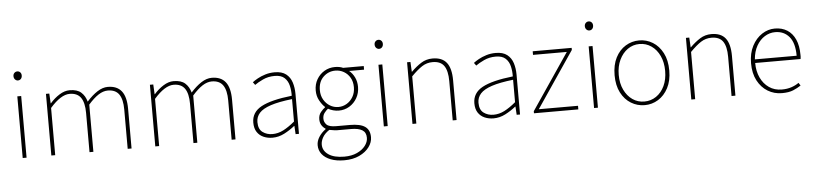

<svg xmlns="http://www.w3.org/2000/svg" viewBox="-49 -960 6287 1483"><g transform="rotate(-5 3094.0 -218.0)"><path d="M96 0V-478H126V0ZM112 -600Q99 -600 89.5 -610Q80 -620 80 -636Q80 -651 89.5 -660.5Q99 -670 112 -670Q126 -670 135 -660.5Q144 -651 144 -636Q144 -620 135 -610Q126 -600 112 -600Z M318 0V-478H344L348 -402H350Q383 -440 423 -465Q463 -490 502 -490Q561 -490 591.5 -462.5Q622 -435 634 -390Q676 -437 717 -463.5Q758 -490 798 -490Q869 -490 904.5 -445.5Q940 -401 940 -308V0H910V-304Q910 -384 882.5 -423Q855 -462 796 -462Q760 -462 723 -438Q686 -414 644 -366V0H614V-304Q614 -384 586.5 -423Q559 -462 500 -462Q432 -462 348 -366V0Z M1124 0V-478H1150L1154 -402H1156Q1189 -440 1229 -465Q1269 -490 1308 -490Q1367 -490 1397.5 -462.5Q1428 -435 1440 -390Q1482 -437 1523 -463.5Q1564 -490 1604 -490Q1675 -490 1710.5 -445.5Q1746 -401 1746 -308V0H1716V-304Q1716 -384 1688.5 -423Q1661 -462 1602 -462Q1566 -462 1529 -438Q1492 -414 1450 -366V0H1420V-304Q1420 -384 1392.5 -423Q1365 -462 1306 -462Q1238 -462 1154 -366V0Z M2032 12Q1995 12 1963.5 -1.5Q1932 -15 1913 -43.5Q1894 -72 1894 -117Q1894 -197 1970 -238.5Q2046 -280 2208 -298Q2209 -337 2200.5 -375Q2192 -413 2166 -437.5Q2140 -462 2090 -462Q2039 -462 1998 -442.5Q1957 -423 1934 -406L1918 -428Q1933 -440 1959 -454.5Q1985 -469 2019 -479.5Q2053 -490 2092 -490Q2148 -490 2180 -465Q2212 -440 2225 -399Q2238 -358 2238 -310V0H2212L2208 -64H2206Q2169 -34 2124.5 -11Q2080 12 2032 12ZM2034 -16Q2078 -16 2119 -37Q2160 -58 2208 -98V-272Q2103 -260 2041.5 -239.5Q1980 -219 1953 -189Q1926 -159 1926 -118Q1926 -63 1958.5 -39.5Q1991 -16 2034 -16Z M2570 234Q2509 234 2465 217Q2421 200 2397.5 170Q2374 140 2374 100Q2374 68 2393.5 37Q2413 6 2446 -18V-22Q2428 -33 2416 -52Q2404 -71 2404 -98Q2404 -131 2422.5 -153.5Q2441 -176 2456 -186V-190Q2434 -210 2415 -244.5Q2396 -279 2396 -322Q2396 -370 2418 -408Q2440 -446 2477 -468Q2514 -490 2560 -490Q2580 -490 2596 -486.5Q2612 -483 2622 -478H2782V-450H2666Q2692 -429 2708 -396Q2724 -363 2724 -322Q2724 -274 2702 -235.5Q2680 -197 2643 -174.5Q2606 -152 2560 -152Q2539 -152 2517 -158Q2495 -164 2478 -174Q2462 -161 2449 -143.5Q2436 -126 2436 -100Q2436 -73 2455.5 -53.5Q2475 -34 2530 -34H2636Q2716 -34 2753 -8Q2790 18 2790 74Q2790 114 2763 150.5Q2736 187 2686.5 210.5Q2637 234 2570 234ZM2560 -180Q2595 -180 2625 -198Q2655 -216 2673.5 -248Q2692 -280 2692 -322Q2692 -365 2674 -396Q2656 -427 2626 -444.5Q2596 -462 2560 -462Q2506 -462 2467 -424.5Q2428 -387 2428 -322Q2428 -280 2446.5 -248Q2465 -216 2495 -198Q2525 -180 2560 -180ZM2572 206Q2629 206 2670.5 187Q2712 168 2735 138Q2758 108 2758 76Q2758 34 2728.5 16Q2699 -2 2642 -2H2532Q2528 -2 2511 -4Q2494 -6 2474 -10Q2438 14 2422 42.5Q2406 71 2406 98Q2406 146 2449.5 176Q2493 206 2572 206Z M2896 0V-478H2926V0ZM2912 -600Q2899 -600 2889.5 -610Q2880 -620 2880 -636Q2880 -651 2889.5 -660.5Q2899 -670 2912 -670Q2926 -670 2935 -660.5Q2944 -651 2944 -636Q2944 -620 2935 -610Q2926 -600 2912 -600Z M3118 0V-478H3144L3148 -402H3150Q3188 -440 3227.5 -465Q3267 -490 3316 -490Q3390 -490 3425 -445.5Q3460 -401 3460 -308V0H3430V-304Q3430 -384 3403 -423Q3376 -462 3314 -462Q3269 -462 3232 -438Q3195 -414 3148 -366V0Z M3746 12Q3709 12 3677.5 -1.5Q3646 -15 3627 -43.5Q3608 -72 3608 -117Q3608 -197 3684 -238.5Q3760 -280 3922 -298Q3923 -337 3914.5 -375Q3906 -413 3880 -437.5Q3854 -462 3804 -462Q3753 -462 3712 -442.5Q3671 -423 3648 -406L3632 -428Q3647 -440 3673 -454.5Q3699 -469 3733 -479.5Q3767 -490 3806 -490Q3862 -490 3894 -465Q3926 -440 3939 -399Q3952 -358 3952 -310V0H3926L3922 -64H3920Q3883 -34 3838.5 -11Q3794 12 3746 12ZM3748 -16Q3792 -16 3833 -37Q3874 -58 3922 -98V-272Q3817 -260 3755.5 -239.5Q3694 -219 3667 -189Q3640 -159 3640 -118Q3640 -63 3672.5 -39.5Q3705 -16 3748 -16Z M4060 0V-16L4354 -450H4092V-478H4394V-462L4100 -28H4404V0Z M4526 0V-478H4556V0ZM4542 -600Q4529 -600 4519.5 -610Q4510 -620 4510 -636Q4510 -651 4519.5 -660.5Q4529 -670 4542 -670Q4556 -670 4565 -660.5Q4574 -651 4574 -636Q4574 -620 4565 -610Q4556 -600 4542 -600Z M4918 12Q4861 12 4812.5 -17.5Q4764 -47 4735 -103Q4706 -159 4706 -238Q4706 -318 4735 -374.5Q4764 -431 4812.5 -460.5Q4861 -490 4918 -490Q4975 -490 5023 -460.5Q5071 -431 5100.5 -374.5Q5130 -318 5130 -238Q5130 -159 5100.5 -103Q5071 -47 5023 -17.5Q4975 12 4918 12ZM4918 -16Q4969 -16 5010 -44Q5051 -72 5074.5 -122Q5098 -172 5098 -238Q5098 -304 5074.5 -354.5Q5051 -405 5010 -433.5Q4969 -462 4918 -462Q4867 -462 4826.5 -433.5Q4786 -405 4762 -354.5Q4738 -304 4738 -238Q4738 -172 4762 -122Q4786 -72 4826.5 -44Q4867 -16 4918 -16Z M5280 0V-478H5306L5310 -402H5312Q5350 -440 5389.5 -465Q5429 -490 5478 -490Q5552 -490 5587 -445.5Q5622 -401 5622 -308V0H5592V-304Q5592 -384 5565 -423Q5538 -462 5476 -462Q5431 -462 5394 -438Q5357 -414 5310 -366V0Z M5982 12Q5922 12 5872.5 -18Q5823 -48 5793.5 -104Q5764 -160 5764 -238Q5764 -316 5793.5 -372.5Q5823 -429 5870 -459.5Q5917 -490 5970 -490Q6025 -490 6065.5 -464.5Q6106 -439 6128 -390Q6150 -341 6150 -270Q6150 -263 6150 -255Q6150 -247 6148 -238H5796Q5796 -174 5819.5 -124Q5843 -74 5885 -45Q5927 -16 5984 -16Q6025 -16 6058 -27Q6091 -38 6116 -56L6130 -34Q6103 -16 6069.5 -2Q6036 12 5982 12ZM5796 -266H6120Q6120 -365 6079 -413.5Q6038 -462 5970 -462Q5927 -462 5889 -438.5Q5851 -415 5826 -371Q5801 -327 5796 -266Z"/></g></svg>

Font: Source Sans Variable
Style: Regular
Weight: 200
Designer: Paul D. Hunt
Foundry: Adobe Systems Incorporated
Version: Version 3.006;hotconv 1.0.111;makeotfexe 2.5.65597